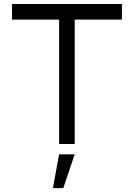

<svg xmlns="http://www.w3.org/2000/svg" viewBox="-20 -720 670 960"><path d="M589.5 -700V-622H353.5V0H275.5V-622H40V-700ZM244.5 220.5 275.5 51.5H353.5L296.5 220.5Z"/></svg>

Font: Urbanist
Style: Regular
Weight: 400
Designer: Corey Hu
Foundry: Corey Hu
Version: Version 1.330; ttfautohint (v1.8.4.7-5d5b)